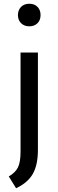

<svg xmlns="http://www.w3.org/2000/svg" viewBox="-20 -769 312 1026"><path d="M89.8 41.5V-488.3H182.6V31.7Q182.6 112.3 155.3 160.2Q127.9 208 65.9 236.8L26.9 173.8Q62.5 153.3 76.2 125Q89.8 96.7 89.8 41.5ZM92.8 -645Q76.2 -661.1 75.7 -688.5Q76.2 -715.8 92.8 -732.4Q109.4 -749 136.7 -749Q164.1 -749 180.2 -732.4Q196.8 -715.8 196.8 -688.5Q196.8 -661.1 180.2 -645Q164.1 -628.4 136.7 -628.4Q109.4 -628.4 92.8 -645Z"/></svg>

Font: Spinnaker
Style: Regular
Weight: 400
Designer: Elena Albertoni
Foundry: Elena Albertoni
Version: Version 1.001